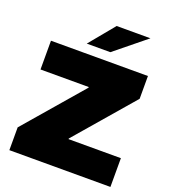

<svg xmlns="http://www.w3.org/2000/svg" viewBox="-162 -1032 1010 1148"><g transform="rotate(20 343.5 -458.5)"><path d="M675 -183V0H32V-145L349 -513V-517H42V-700H659V-555L342 -187V-183ZM381 -917H596L399 -757H249Z"/></g></svg>

Font: CMG Sans Black
Style: Regular
Weight: 900
Designer: Julieta Ulanovsky
Foundry: Julieta Ulanovsky
Version: Version 7.200